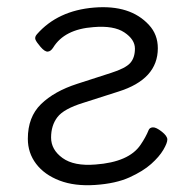

<svg xmlns="http://www.w3.org/2000/svg" viewBox="-20 -506 550 545"><path d="M316 -246 216 -214Q161 -197 143 -173.5Q125 -150 125 -115.5Q125 -81 157.5 -57.5Q190 -34 251 -39Q346 -46 379 -95Q394 -117 402 -137Q405 -144 414 -144.5Q423 -145 439 -132.5Q455 -120 455 -110Q455 -100 443.5 -80.5Q432 -61 409 -40.5Q386 -20 347.5 -2.5Q309 15 250.5 19Q192 23 149 6.5Q106 -10 82.5 -41Q59 -72 59 -112Q59 -174 96.5 -210.5Q134 -247 199 -268L295 -299Q336 -312 349.5 -327Q363 -342 363 -368Q363 -394 333 -414Q303 -434 245 -429Q163 -423 131 -371Q124 -360 115.5 -359.5Q107 -359 95 -373Q83 -387 80.5 -394Q78 -401 85 -409Q144 -476 247 -484.5Q350 -493 403 -435Q428 -408 428 -369Q428 -281 316 -246Z"/></svg>

Font: LXGW WenKai Lite
Style: Regular
Weight: 400
Designer: LXGW / Fontworks Inc.
Foundry: LXGW / Fontworks Inc.
Version: Version 1.511; March 25, 2025